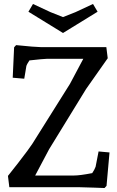

<svg xmlns="http://www.w3.org/2000/svg" viewBox="-20 -942 591 966"><path d="M61 -715Q159 -705 184 -705H515L522 -649Q438 -530 413 -494L227 -191L157 -59H353Q382 -59 444 -71Q456 -89 461 -103L476 -180L531 -175L516 -7L506 4L452 2Q396 0 383 0H27L20 -57L72 -123Q127 -194 143 -219L332 -520L399 -646H214Q200 -646 128 -638Q114 -617 112.5 -609Q111 -601 107 -575.5Q103 -550 102 -546L44 -551L51 -704ZM471 -883 297 -776 123 -883 146 -922 234 -881 297 -856 360 -881 448 -922Z"/></svg>

Font: Andada
Style: Regular
Weight: 400
Designer: Carolina Giovagnoli
Foundry: Carolina Giovagnoli
Version: Version 1.002